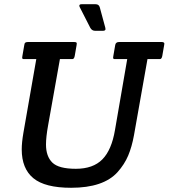

<svg xmlns="http://www.w3.org/2000/svg" viewBox="-20 -878 799 910"><path d="M745 -679Q759 -679 759 -671Q759 -668 758 -664L749 -612Q747 -603 743.5 -600Q740 -597 730 -598H679L615 -237Q605 -182 587.5 -140.5Q570 -99 537 -62Q470 12 317 12Q193 12 138 -33.5Q83 -79 83 -170Q83 -203 91 -249L152 -598H99Q89 -597 86.5 -600Q84 -603 86 -612L95 -664Q96 -673 100 -676Q104 -679 114 -679H330Q340 -679 342.5 -676Q345 -673 343 -664L334 -612Q332 -603 328.5 -600Q325 -597 315 -598H264L208 -284Q198 -229 198 -193Q198 -137 228 -107.5Q258 -78 339.5 -78Q421 -78 465 -122.5Q509 -167 525 -262L583 -598H530Q520 -597 517.5 -600Q515 -603 517 -612L526 -664Q528 -679 545 -679ZM480 -740Q480 -732 467 -732H431Q416 -732 408 -746L358 -844Q356 -848 356 -851Q356 -858 367 -858H433Q449 -858 453 -843L479 -747Q480 -742 480 -740Z"/></svg>

Font: Crete Round
Style: Italic
Weight: 400
Designer: Veronika Burian
Foundry: TypeTogether
Version: Version 1.001; ttfautohint (v1.6)